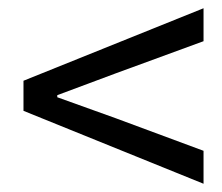

<svg xmlns="http://www.w3.org/2000/svg" viewBox="-20 -604 540 466"><path d="M474 -158V-238L261 -317L119 -368V-373L261 -426L474 -504V-584L37 -408V-335Z"/></svg>

Font: Noto Sans Mono CJK JP Regular
Style: Regular
Weight: 400
Designer: Ryoko NISHIZUKA (kana & ideographs); Paul D. Hunt (Latin, Greek & Cyrillic); Wenlong ZHANG (bopomofo); Sandoll Communica
Foundry: Adobe Systems Incorporated
Version: Version 1.004;PS 1.004;hotconv 1.0.82;makeotf.lib2.5.63406